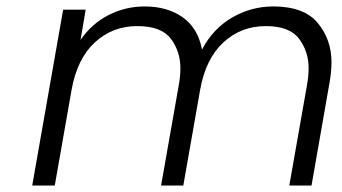

<svg xmlns="http://www.w3.org/2000/svg" viewBox="-20 -576 1062 596"><path d="M828 -556Q924 -556 966.5 -504.5Q1009 -453 1009 -383Q1009 -354 1003 -320L947 0H878L933 -312Q938 -340 938 -364Q938 -416 908.5 -455.5Q879 -495 805 -495Q728 -495 673 -444Q618 -393 601 -296L549 0H480L535 -312Q540 -340 540 -364Q540 -416 510.5 -455.5Q481 -495 406 -495Q329 -495 274 -444Q219 -393 202 -296L150 0H80L176 -546H246L230 -452Q265 -503 317.5 -529.5Q370 -556 429 -556Q500 -556 547.5 -522Q595 -488 607 -422Q641 -487 700.5 -521.5Q760 -556 828 -556Z"/></svg>

Font: Fz Poppins Light
Style: Italic
Weight: 300
Italic angle: -10°
Designer: Ninad Kale (Devanagari), Jonny Pinhorn (Latin)
Foundry: Indian Type Foundry
Version: Vit hóa bi Vntype.Com & FontZin.Com